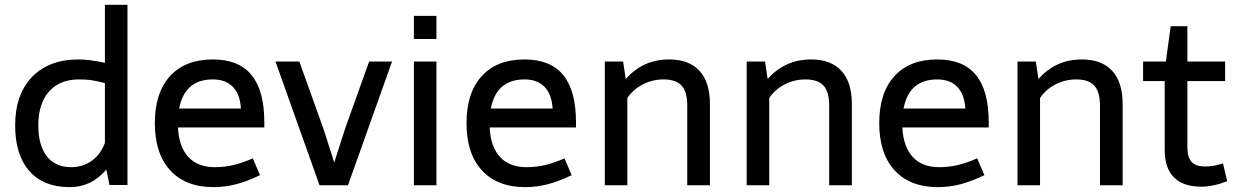

<svg xmlns="http://www.w3.org/2000/svg" viewBox="-20 -770 5144 798"><path d="M421.9 -64.9Q388.7 -26.9 351.3 -9.5Q314 7.8 269 7.8Q161.1 7.8 102.1 -59.1Q43 -126 43 -249Q43 -377 113 -450Q183.1 -522.9 307.1 -522.9Q352.1 -522.9 416 -508.8V-750H509.8V-1H435.1ZM416 -175.8V-424.8Q376 -434.6 356 -437.3Q335.9 -439.9 308.1 -439.9Q228 -439.9 183.6 -389.4Q139.2 -338.9 139.2 -249Q139.2 -166 174.6 -120.6Q210 -75.2 274.9 -75.2Q324.2 -75.2 361.1 -101.6Q397.9 -127.9 416 -175.8Z M872.6 -75.2Q911.6 -75.2 948 -83.5Q984.4 -91.8 1030.8 -111.8L1060.5 -42Q1007.3 -16.1 960.9 -4.2Q914.6 7.8 867.7 7.8Q751.5 7.8 687.5 -62Q623.5 -131.8 623.5 -257.8Q623.5 -383.8 686.5 -453.4Q749.5 -522.9 864.7 -522.9Q972.7 -522.9 1025.6 -458Q1078.6 -393.1 1078.6 -261.2V-240.2H719.7Q723.6 -160.2 762.7 -117.7Q801.8 -75.2 872.6 -75.2ZM864.7 -439.9Q747.6 -439.9 724.6 -318.8H981.4Q977.5 -378.9 947.5 -409.4Q917.5 -439.9 864.7 -439.9Z M1125 -514.2H1224.1L1322.3 -240.2Q1330.1 -218.3 1339.1 -188.7Q1348.1 -159.2 1353 -145Q1353 -147 1369.1 -94.2L1385.3 -145Q1410.2 -223.1 1416 -240.2L1514.2 -514.2H1609.4L1426.3 0H1308.1Z M1700.2 -704.1H1793.9V-607.9H1700.2ZM1700.2 -514.2H1793.9V0H1700.2Z M2168 -75.2Q2207 -75.2 2243.4 -83.5Q2279.8 -91.8 2326.2 -111.8L2356 -42Q2302.7 -16.1 2256.3 -4.2Q2210 7.8 2163.1 7.8Q2046.9 7.8 1982.9 -62Q1918.9 -131.8 1918.9 -257.8Q1918.9 -383.8 1981.9 -453.4Q2044.9 -522.9 2160.2 -522.9Q2268.1 -522.9 2321 -458Q2374 -393.1 2374 -261.2V-240.2H2015.1Q2019 -160.2 2058.1 -117.7Q2097.2 -75.2 2168 -75.2ZM2160.2 -439.9Q2043 -439.9 2020 -318.8H2276.9Q2272.9 -378.9 2242.9 -409.4Q2212.9 -439.9 2160.2 -439.9Z M2761.7 -522.9Q2843.8 -522.9 2887.2 -475.6Q2930.7 -428.2 2930.7 -337.9V0H2836.4V-331.1Q2836.4 -388.2 2813 -414.1Q2789.6 -439.9 2737.8 -439.9Q2691.9 -439.9 2651.9 -419.4Q2611.8 -398.9 2587.4 -362.8V0H2493.7V-514.2H2569.8L2580.6 -441.9Q2617.7 -482.9 2662.1 -502.9Q2706.5 -522.9 2761.7 -522.9Z M3351.6 -522.9Q3433.6 -522.9 3477.1 -475.6Q3520.5 -428.2 3520.5 -337.9V0H3426.3V-331.1Q3426.3 -388.2 3402.8 -414.1Q3379.4 -439.9 3327.6 -439.9Q3281.7 -439.9 3241.7 -419.4Q3201.7 -398.9 3177.2 -362.8V0H3083.5V-514.2H3159.7L3170.4 -441.9Q3207.5 -482.9 3252 -502.9Q3296.4 -522.9 3351.6 -522.9Z M3883.3 -75.2Q3922.4 -75.2 3958.7 -83.5Q3995.1 -91.8 4041.5 -111.8L4071.3 -42Q4018.1 -16.1 3971.7 -4.2Q3925.3 7.8 3878.4 7.8Q3762.2 7.8 3698.2 -62Q3634.3 -131.8 3634.3 -257.8Q3634.3 -383.8 3697.3 -453.4Q3760.3 -522.9 3875.5 -522.9Q3983.4 -522.9 4036.4 -458Q4089.4 -393.1 4089.4 -261.2V-240.2H3730.5Q3734.4 -160.2 3773.4 -117.7Q3812.5 -75.2 3883.3 -75.2ZM3875.5 -439.9Q3758.3 -439.9 3735.4 -318.8H3992.2Q3988.3 -378.9 3958.3 -409.4Q3928.2 -439.9 3875.5 -439.9Z M4477.1 -522.9Q4559.1 -522.9 4602.5 -475.6Q4646 -428.2 4646 -337.9V0H4551.8V-331.1Q4551.8 -388.2 4528.3 -414.1Q4504.9 -439.9 4453.1 -439.9Q4407.2 -439.9 4367.2 -419.4Q4327.1 -398.9 4302.7 -362.8V0H4209V-514.2H4285.2L4295.9 -441.9Q4333 -482.9 4377.4 -502.9Q4421.9 -522.9 4477.1 -522.9Z M4972.7 5.9Q4898.4 5.9 4859.6 -32.5Q4820.8 -70.8 4820.8 -145V-433.1H4731V-514.2H4825.7L4845.7 -661.1H4915V-514.2H5071.8V-433.1H4915V-160.2Q4915 -116.2 4932.4 -97.2Q4949.7 -78.1 4989.7 -78.1Q5024.9 -78.1 5063 -90.8L5080.6 -17.1Q5022.5 5.9 4972.7 5.9Z"/></svg>

Font: Sarala
Style: Regular
Weight: 400
Designer: Andres Torresi
Foundry: Huerta Tipografica
Version: Version 1.004;PS 001.003;hotconv 1.0.70;makeotf.lib2.5.58329